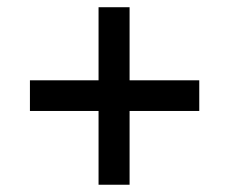

<svg xmlns="http://www.w3.org/2000/svg" viewBox="-20 -573 627 526"><path d="M525.9 -353V-269H335V-66.9H250V-269H62V-353H250V-553.2H335V-353Z"/></svg>

Font: BioRhyme
Style: Regular
Weight: 400
Designer: Aoife Mooney
Foundry: Aoife Mooney Type
Version: Version 1.500;PS 001.500;hotconv 1.0.88;makeotf.lib2.5.64775